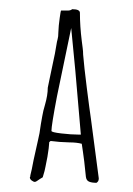

<svg xmlns="http://www.w3.org/2000/svg" viewBox="-20 -774 289 418"><path d="M167 -389Q163 -429 160.5 -444Q158 -459 158 -461Q147 -464 131 -464L110 -465L91 -467Q89 -467 87 -464V-462L86 -451Q84 -434 79 -411Q78 -404 73 -388Q66 -384 62 -381Q58 -378 56 -378Q53 -378 49 -381Q45 -384 45 -388L46 -390V-392Q49 -403 53 -425L63 -470Q66 -481 69 -504Q70 -509 72 -521Q74 -533 78 -546Q84 -567 84 -583Q85 -589 87.5 -600Q90 -611 94 -631Q100 -657 104 -683Q104 -684 105.5 -689Q107 -694 107 -703Q107 -708 108 -718.5Q109 -729 110 -735Q112 -750 113 -751H123H127Q134 -751 137 -754Q154 -754 154 -746Q154 -717 158 -685Q159 -677 160 -669.5Q161 -662 161 -655Q163 -630 169 -582.5Q175 -535 178 -515L195 -386V-385Q195 -379 190 -376Q180 -376 174 -378.5Q168 -381 167 -389ZM156 -481 144 -620 135 -713 104 -564Q92 -501 92 -489Q92 -486 113.5 -483.5Q135 -481 150 -481Z"/></svg>

Font: Amatic SC
Style: Regular
Weight: 400
Designer: Multiple Designers
Foundry: Vernon Adams
Version: Version 2.505